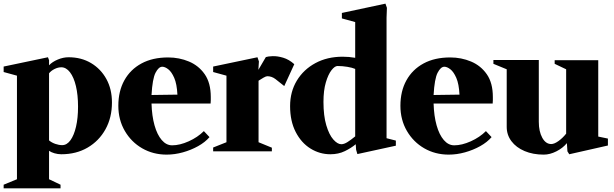

<svg xmlns="http://www.w3.org/2000/svg" viewBox="-40 -830 3367 1053"><path d="M296 16Q277 16 258.5 10.5Q240 5 229 -3V153L292 183V203H-20V183L53 153V-415L-20 -435V-465L223 -516L229 -500V-472Q247 -491 277 -503.5Q307 -516 336 -516Q406 -516 459.5 -484Q513 -452 543.5 -396.5Q574 -341 574 -268Q574 -185 538.5 -121Q503 -57 440.5 -20.5Q378 16 296 16ZM296 -461Q278 -461 259 -451.5Q240 -442 229 -428V-60Q243 -48 263 -41Q283 -34 301 -34Q327 -34 346.5 -61Q366 -88 377 -135.5Q388 -183 388 -245Q388 -309 376.5 -357.5Q365 -406 344 -433.5Q323 -461 296 -461Z M874 18Q800 18 740 -16.5Q680 -51 644.5 -112Q609 -173 609 -250Q609 -330 642 -389.5Q675 -449 736 -482Q797 -515 882 -515Q943 -515 996.5 -492.5Q1050 -470 1083 -422.5Q1116 -375 1116 -298Q1116 -291 1116 -280.5Q1116 -270 1115 -262H791Q793 -194 807.5 -142.5Q822 -91 847 -62Q872 -33 904 -33Q946 -33 995 -55Q1044 -77 1078 -111L1109 -78Q1085 -50 1046.5 -28.5Q1008 -7 963 5.5Q918 18 874 18ZM850 -464Q830 -464 813 -431Q796 -398 791 -309L933 -311Q930 -370 915.5 -403Q901 -436 883 -450Q865 -464 850 -464Z M1129 0V-21L1202 -50V-415L1129 -435V-465L1372 -516L1380 -493L1377 -447L1418 -517Q1429 -521 1455 -522Q1481 -523 1513 -513.5Q1545 -504 1574 -478L1519 -358Q1491 -381 1470.5 -396.5Q1450 -412 1426 -412Q1419 -412 1405 -404Q1391 -396 1379 -388L1378 -387V-50L1451 -20V0Z M1920 15 1913 -9 1911 -39Q1886 -18 1851 -1Q1816 16 1772 16Q1713 16 1662.5 -15.5Q1612 -47 1581.5 -106.5Q1551 -166 1551 -248Q1551 -327 1588 -388Q1625 -449 1690 -484Q1755 -519 1839 -519Q1875 -519 1908 -513V-709L1835 -729V-759L2074 -810L2082 -787L2080 -733V-72L2131 -59V-31ZM1832 -39Q1847 -39 1866 -51Q1885 -63 1908 -82V-452Q1892 -459 1865 -463.5Q1838 -468 1811 -468Q1796 -468 1778 -445Q1760 -422 1747 -378Q1734 -334 1734 -271Q1734 -195 1749.5 -143Q1765 -91 1788 -65Q1811 -39 1832 -39Z M2421 18Q2347 18 2287 -16.5Q2227 -51 2191.5 -112Q2156 -173 2156 -250Q2156 -330 2189 -389.5Q2222 -449 2283 -482Q2344 -515 2429 -515Q2490 -515 2543.5 -492.5Q2597 -470 2630 -422.5Q2663 -375 2663 -298Q2663 -291 2663 -280.5Q2663 -270 2662 -262H2338Q2340 -194 2354.5 -142.5Q2369 -91 2394 -62Q2419 -33 2451 -33Q2493 -33 2542 -55Q2591 -77 2625 -111L2656 -78Q2632 -50 2593.5 -28.5Q2555 -7 2510 5.5Q2465 18 2421 18ZM2397 -464Q2377 -464 2360 -431Q2343 -398 2338 -309L2480 -311Q2477 -370 2462.5 -403Q2448 -436 2430 -450Q2412 -464 2397 -464Z M2942 18Q2883 18 2837 -1.5Q2791 -21 2765 -55.5Q2739 -90 2739 -134V-450L2666 -480V-501H2915V-162Q2915 -109 2934 -74.5Q2953 -40 2983 -40Q3000 -40 3023 -56.5Q3046 -73 3065 -97V-450L3002 -480V-500H3241V-81L3294 -70V-32L3082 16L3072 0L3069 -45Q3047 -18 3011.5 0Q2976 18 2942 18Z"/></svg>

Font: Wittgenstein Black
Style: Regular
Weight: 900
Designer: Jörg Drees
Foundry: Jörg Drees
Version: Version 1.303; ttfautohint (v1.8.4.7-5d5b)